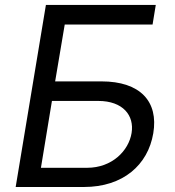

<svg xmlns="http://www.w3.org/2000/svg" viewBox="-20 -747 699 767"><path d="M42.6 0H315.3C471.6 0 571 -88.1 592.3 -214.5C613.6 -340.9 541.2 -421.9 384.9 -421.9H200.3L238.6 -649.1H589.5L602.3 -727.3H163.4ZM143.5 -76.7 187.5 -343.8H372.2C471.6 -343.8 517 -285.5 505.7 -215.9C494.3 -144.9 427.6 -76.7 328.1 -76.7Z"/></svg>

Font: Magic Ui Pro
Style: Italic
Weight: 400
Italic angle: -9.39999°
Designer: Stefan Endress, Andreas Faust
Version: Version 1.000;FEAKit 1.0